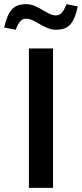

<svg xmlns="http://www.w3.org/2000/svg" viewBox="-80 -903 394 923"><path d="M59 -670V0H175V-670ZM-60 -771 -5 -760C12 -801 24 -813 47 -813C88 -813 132 -760 188 -760C250 -760 275 -788 294 -872L240 -883C223 -842 210 -829 188 -829C146 -829 103 -883 47 -883C-13 -883 -40 -857 -60 -771Z"/></svg>

Font: LT Wave Medium
Style: Regular
Weight: 500
Designer: Daniel Lyons
Version: Version 2.5 (Glyphs App)